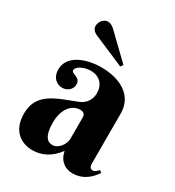

<svg xmlns="http://www.w3.org/2000/svg" viewBox="-175 -818 847 930"><g transform="rotate(30 249.0 -353.5)"><path d="M281 -134C281 -100 253 -62 219 -62C192 -62 168 -83 168 -158C168 -236 208 -278 253 -278C269 -278 281 -269 281 -253ZM203 -467C252 -467 282 -435 282 -387C282 -356 266 -323 228 -308C127 -268 25 -244 25 -126C25 -29 86 8 148 8C196 8 244 -11 286 -67C296 -16 331 8 372 8C439 8 474 -36 493 -63L481 -73C473 -64 463 -53 451 -53C432 -53 431 -71 431 -83V-359C431 -464 340 -507 239 -507C154 -507 62 -473 62 -394C62 -353 87 -326 123 -326C151 -326 175 -347 175 -374C175 -416 126 -407 126 -427C126 -444 159 -467 203 -467ZM325 -570 192 -698C181 -708 168 -715 156 -715C132 -715 113 -690 113 -667C113 -650 126 -637 142 -630L315 -556Z"/></g></svg>

Font: Berkshire Swash
Style: Regular
Weight: 700
Designer: Astigmatic (AOETI)
Foundry: Astigmatic (AOETI)
Version: Version 1.000